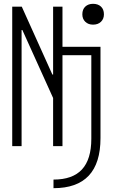

<svg xmlns="http://www.w3.org/2000/svg" viewBox="-20 -765 590 1005"><path d="M260 175Q360 175 409 122Q458 69 458 -39V-476H307V0H258V-252L97 -608H93V0H44V-730H94L254 -375H258V-730H307V-520H506V-42Q506 89 444.5 154.5Q383 220 260 220ZM467 -636Q442 -636 426.5 -651Q411 -666 411 -690Q411 -716 426.5 -730.5Q442 -745 467 -745Q493 -745 508.5 -730.5Q524 -716 524 -690Q524 -666 508.5 -651Q493 -636 467 -636Z"/></svg>

Font: M PLUS Code Latin SemiExpanded Light
Style: Regular
Weight: 300
Width: 6
Designer: Coji Morishita
Foundry: UNDERFOREST DESIGN
Version: Version 1.002; ttfautohint (v1.8.3)